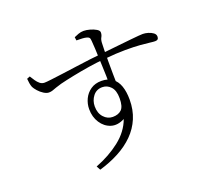

<svg xmlns="http://www.w3.org/2000/svg" viewBox="-138 -944 1277 1179"><g transform="rotate(-20 500.0 -355.0)"><path d="M310 37Q401 2 470 -52Q539 -106 566 -180Q518 -155 477.5 -168Q437 -181 412 -219.5Q387 -258 387 -309Q387 -344 402 -375.5Q417 -407 446 -427Q475 -447 516 -447Q559 -447 587 -426.5Q615 -406 628 -368.5Q641 -331 641 -280Q641 -213 618 -158.5Q595 -104 552.5 -61.5Q510 -19 451.5 12Q393 43 324 63ZM508 -215Q545 -215 565.5 -235Q586 -255 586 -309Q586 -360 563 -384.5Q540 -409 508 -409Q470 -409 447.5 -380Q425 -351 425 -313Q425 -269 449.5 -242Q474 -215 508 -215ZM191 -490Q176 -490 157.5 -501.5Q139 -513 124.5 -529.5Q110 -546 104 -558Q99 -570 96.5 -585.5Q94 -601 93 -615L113 -623Q123 -607 133 -592Q143 -577 156 -566.5Q169 -556 186 -556Q198 -556 230.5 -560Q263 -564 309 -570Q355 -576 404.5 -583Q454 -590 500 -595.5Q546 -601 580 -604Q645 -611 692.5 -616Q740 -621 773.5 -624.5Q807 -628 826.5 -629.5Q846 -631 854 -631Q870 -631 888.5 -625.5Q907 -620 920.5 -610Q934 -600 934 -585Q934 -574 928.5 -568.5Q923 -563 911 -563Q900 -563 877 -566Q854 -569 816 -572Q778 -575 720.5 -575Q663 -575 582 -567Q531 -563 474.5 -554Q418 -545 366.5 -534.5Q315 -524 279 -515Q257 -509 242 -503.5Q227 -498 215.5 -494Q204 -490 191 -490ZM556 -424Q556 -441 555.5 -466.5Q555 -492 553.5 -522.5Q552 -553 551 -584.5Q550 -616 548.5 -645.5Q547 -675 545 -698Q544 -714 539.5 -719.5Q535 -725 523 -728Q513 -731 496.5 -732Q480 -733 458 -733L455 -755Q468 -761 484.5 -767Q501 -773 519 -773Q537 -773 560 -766.5Q583 -760 599.5 -750Q616 -740 616 -728Q616 -712 608.5 -699Q601 -686 600 -666Q599 -648 598.5 -615.5Q598 -583 598 -542.5Q598 -502 598.5 -460Q599 -418 600 -382Z"/></g></svg>

Font: Noto Serif HK ExtraLight Light
Style: Regular
Weight: 300
Version: Version 2.002-H1;hotconv 1.1.0;makeotfexe 2.6.0